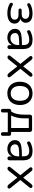

<svg xmlns="http://www.w3.org/2000/svg" viewBox="1566 -2102 672 3844"><g transform="rotate(90 1902.0 -180.0)"><path d="M241.5 9Q190 9 141 -3Q92 -15 57 -37.5Q44.5 -45 39.5 -55.2Q34.5 -65.5 35.8 -75.8Q37 -86 43.8 -93.5Q50.5 -101 61.8 -102.2Q73 -103.5 87 -95Q119 -75 159.2 -65.2Q199.5 -55.5 240 -55.5Q312 -55.5 342.8 -76.5Q373.5 -97.5 373.5 -137.5Q373.5 -175.5 347.5 -195.2Q321.5 -215 273.5 -215H186.5Q170 -215 160.5 -223.8Q151 -232.5 151 -247Q151 -261.5 160.5 -269.8Q170 -278 186.5 -278H263.5Q306 -278 331.5 -297.5Q357 -317 357 -352Q357 -388.5 329.8 -409.8Q302.5 -431 239.5 -431Q200 -431 164.2 -422.2Q128.5 -413.5 95.5 -395Q77.5 -386 65 -389.8Q52.5 -393.5 46.8 -405Q41 -416.5 45 -429.5Q49 -442.5 64 -450.5Q104 -473.5 150.8 -484.5Q197.5 -495.5 250 -495.5Q342.5 -495.5 389 -459.2Q435.5 -423 435.5 -358.5Q435.5 -312 403.5 -280.2Q371.5 -248.5 319 -242.5V-255.5Q379.5 -253.5 416 -220.8Q452.5 -188 452.5 -134.5Q452.5 -69.5 399.2 -30.2Q346 9 241.5 9Z M732.5 9Q682.5 9 642.8 -10.8Q603 -30.5 580.2 -64.2Q557.5 -98 557.5 -140Q557.5 -194 584.8 -225Q612 -256 675.8 -269.2Q739.5 -282.5 849 -282.5H894.5V-228H850.5Q770 -228 724.2 -220.8Q678.5 -213.5 660 -195.5Q641.5 -177.5 641.5 -145Q641.5 -104.5 669.8 -78.8Q698 -53 747 -53Q786.5 -53 816.5 -72Q846.5 -91 864 -123.8Q881.5 -156.5 881.5 -198.5V-313Q881.5 -374 856.5 -401.5Q831.5 -429 774.5 -429Q740 -429 705 -420Q670 -411 631.5 -391Q617.5 -384 607 -386.5Q596.5 -389 590.5 -397.5Q584.5 -406 583.8 -416.8Q583 -427.5 588.2 -437.8Q593.5 -448 606.5 -453.5Q650 -475.5 693.2 -485.5Q736.5 -495.5 775.5 -495.5Q839 -495.5 880.2 -475Q921.5 -454.5 941.8 -412.8Q962 -371 962 -305.5V-36Q962 -15.5 952 -4.2Q942 7 923 7Q904 7 893.5 -4.2Q883 -15.5 883 -36V-112.5H892.5Q884 -75 861.8 -47.8Q839.5 -20.5 806.8 -5.8Q774 9 732.5 9Z M1124.5 6Q1110.5 6 1100.5 -2.2Q1090.5 -10.5 1090 -24.2Q1089.5 -38 1102 -54L1277 -272.5V-230L1113 -433.5Q1100 -449.5 1100.8 -463.2Q1101.5 -477 1111.5 -485.2Q1121.5 -493.5 1135.5 -493.5Q1151 -493.5 1161.8 -487.8Q1172.5 -482 1181.5 -470L1323.5 -290H1294L1436.5 -470Q1446 -482 1456.5 -487.8Q1467 -493.5 1482 -493.5Q1496.5 -493.5 1506.2 -485Q1516 -476.5 1516.5 -462.8Q1517 -449 1504 -433L1341.5 -232V-269.5L1515.5 -54Q1528.5 -38.5 1527.8 -24.8Q1527 -11 1517 -2.5Q1507 6 1492.5 6Q1477.5 6 1466.8 0.2Q1456 -5.5 1446 -17.5L1293.5 -209.5H1322.5L1170.5 -17.5Q1161.5 -6 1150.8 0Q1140 6 1124.5 6Z M1849.3 9Q1778.5 9 1726.2 -22Q1674 -53 1645.2 -109.8Q1616.5 -166.6 1616.5 -243.7Q1616.5 -301.5 1632.7 -347.9Q1648.8 -394.2 1679.6 -427.4Q1710.3 -460.5 1753.4 -478Q1796.5 -495.5 1849.3 -495.5Q1920.4 -495.5 1972.7 -464.5Q2025 -433.5 2053.8 -377Q2082.5 -320.5 2082.5 -243.5Q2082.5 -185.7 2066.2 -139.1Q2050 -92.5 2019.2 -59.3Q1988.4 -26.2 1945.7 -8.6Q1903 9 1849.3 9ZM1849.3 -58Q1894.5 -58 1928 -79.5Q1961.5 -101 1979.8 -142.5Q1998 -184 1998 -243.4Q1998 -333.5 1957.8 -381Q1917.5 -428.5 1849.5 -428.5Q1804.5 -428.5 1771 -407.2Q1737.5 -386 1719.2 -344.8Q1701 -303.5 1701 -243.5Q1701 -154 1741.5 -106Q1782 -58 1849.3 -58Z M2196 137Q2179 137 2169.2 126.8Q2159.5 116.5 2159.5 98V-25.5Q2159.5 -67 2201 -67H2249.5L2199.5 -49.5Q2227 -85.5 2243.5 -127.5Q2260 -169.5 2267.8 -222.5Q2275.5 -275.5 2275.5 -343V-439Q2275.5 -462 2287.8 -474.2Q2300 -486.5 2323 -486.5H2574.5Q2597.5 -486.5 2609.8 -474.2Q2622 -462 2622 -439V-28.5L2583.5 -67H2657.5Q2677.5 -67 2688.2 -56.5Q2699 -46 2699 -25.5V98Q2699 137 2663 137Q2645.5 137 2636.2 126.8Q2627 116.5 2627 98V0H2231.5V98Q2231.5 137 2196 137ZM2291.5 -67H2542.5V-420.5H2349.5V-328.5Q2349.5 -254 2334.5 -185Q2319.5 -116 2291.5 -67Z M2960.5 9Q2910.5 9 2870.8 -10.8Q2831 -30.5 2808.2 -64.2Q2785.5 -98 2785.5 -140Q2785.5 -194 2812.8 -225Q2840 -256 2903.8 -269.2Q2967.5 -282.5 3077 -282.5H3122.5V-228H3078.5Q2998 -228 2952.2 -220.8Q2906.5 -213.5 2888 -195.5Q2869.5 -177.5 2869.5 -145Q2869.5 -104.5 2897.8 -78.8Q2926 -53 2975 -53Q3014.5 -53 3044.5 -72Q3074.5 -91 3092 -123.8Q3109.5 -156.5 3109.5 -198.5V-313Q3109.5 -374 3084.5 -401.5Q3059.5 -429 3002.5 -429Q2968 -429 2933 -420Q2898 -411 2859.5 -391Q2845.5 -384 2835 -386.5Q2824.5 -389 2818.5 -397.5Q2812.5 -406 2811.8 -416.8Q2811 -427.5 2816.2 -437.8Q2821.5 -448 2834.5 -453.5Q2878 -475.5 2921.2 -485.5Q2964.5 -495.5 3003.5 -495.5Q3067 -495.5 3108.2 -475Q3149.5 -454.5 3169.8 -412.8Q3190 -371 3190 -305.5V-36Q3190 -15.5 3180 -4.2Q3170 7 3151 7Q3132 7 3121.5 -4.2Q3111 -15.5 3111 -36V-112.5H3120.5Q3112 -75 3089.8 -47.8Q3067.5 -20.5 3034.8 -5.8Q3002 9 2960.5 9Z M3352.5 6Q3338.5 6 3328.5 -2.2Q3318.5 -10.5 3318 -24.2Q3317.5 -38 3330 -54L3505 -272.5V-230L3341 -433.5Q3328 -449.5 3328.8 -463.2Q3329.5 -477 3339.5 -485.2Q3349.5 -493.5 3363.5 -493.5Q3379 -493.5 3389.8 -487.8Q3400.5 -482 3409.5 -470L3551.5 -290H3522L3664.5 -470Q3674 -482 3684.5 -487.8Q3695 -493.5 3710 -493.5Q3724.5 -493.5 3734.2 -485Q3744 -476.5 3744.5 -462.8Q3745 -449 3732 -433L3569.5 -232V-269.5L3743.5 -54Q3756.5 -38.5 3755.8 -24.8Q3755 -11 3745 -2.5Q3735 6 3720.5 6Q3705.5 6 3694.8 0.2Q3684 -5.5 3674 -17.5L3521.5 -209.5H3550.5L3398.5 -17.5Q3389.5 -6 3378.8 0Q3368 6 3352.5 6Z"/></g></svg>

Font: Nunito ExtraLight
Style: Regular
Weight: 200
Designer: Vernon Adams
Foundry: Vernon Adams
Version: Version 3.602;April 4, 2023;FontCreator 14.0.0.2856 64-bit